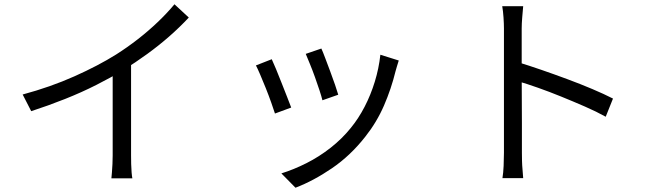

<svg xmlns="http://www.w3.org/2000/svg" viewBox="-20 -803 3040 898"><path d="M86 -361Q216 -396 328 -446Q440 -496 523 -548Q575 -581 624.5 -619.5Q674 -658 718 -700Q762 -742 796 -783L863 -721Q821 -676 772 -633Q723 -590 668.5 -550.5Q614 -511 555 -474Q500 -441 431 -406Q362 -371 284 -340Q206 -309 126 -283ZM507 -506 593 -532V-76Q593 -57 593.5 -36Q594 -15 595.5 3Q597 21 599 31H501Q502 21 503.5 3Q505 -15 506 -36Q507 -57 507 -76Z M1483 -576Q1490 -561 1501 -531.5Q1512 -502 1524.5 -469Q1537 -436 1547 -406.5Q1557 -377 1562 -360L1488 -334Q1484 -351 1474.5 -380Q1465 -409 1453 -442.5Q1441 -476 1429 -505Q1417 -534 1410 -551ZM1845 -520Q1840 -505 1836.5 -492.5Q1833 -480 1830 -470Q1810 -388 1776 -309.5Q1742 -231 1688 -163Q1619 -75 1532.5 -16Q1446 43 1362 75L1296 8Q1354 -10 1413.5 -40Q1473 -70 1526.5 -112Q1580 -154 1621 -205Q1657 -249 1685.5 -304Q1714 -359 1733 -421Q1752 -483 1759 -547ZM1251 -526Q1259 -509 1271 -480Q1283 -451 1296.5 -416.5Q1310 -382 1322.5 -350.5Q1335 -319 1342 -300L1266 -272Q1260 -291 1248.5 -323.5Q1237 -356 1223 -391Q1209 -426 1196.5 -455Q1184 -484 1177 -497Z M2337 -88Q2337 -102 2337 -144.5Q2337 -187 2337 -245.5Q2337 -304 2337 -368.5Q2337 -433 2337 -494Q2337 -555 2337 -602Q2337 -649 2337 -670Q2337 -691 2335 -721Q2333 -751 2329 -774H2427Q2425 -752 2422.5 -722Q2420 -692 2420 -670Q2420 -631 2420 -576.5Q2420 -522 2420 -460.5Q2420 -399 2420.5 -338.5Q2421 -278 2421 -225.5Q2421 -173 2421 -136.5Q2421 -100 2421 -88Q2421 -72 2421.5 -51Q2422 -30 2424 -8.5Q2426 13 2427 30H2330Q2334 6 2335.5 -27Q2337 -60 2337 -88ZM2403 -512Q2452 -497 2511.5 -476.5Q2571 -456 2633 -433Q2695 -410 2750.5 -386.5Q2806 -363 2847 -342L2813 -257Q2770 -281 2716 -304.5Q2662 -328 2605.5 -351Q2549 -374 2496.5 -392.5Q2444 -411 2403 -423Z"/></svg>

Font: Noto Sans HK
Style: Regular
Weight: 400
Designer: Ryoko NISHIZUKA 西塚涼子 (kana, bopomofo & ideographs); Paul D. Hunt (Latin, Greek & Cyrillic); Sandoll Communications 산돌커뮤니
Foundry: Adobe
Version: Version 2.004-H2;hotconv 1.0.118;makeotfexe 2.5.65603